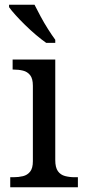

<svg xmlns="http://www.w3.org/2000/svg" viewBox="-20 -786 360 806"><path d="M23 0V-42H36Q58 -42 76.5 -46.5Q95 -51 106.5 -65.5Q118 -80 118 -109V-426Q118 -456 106.5 -470.5Q95 -485 76.5 -489.5Q58 -494 36 -494H33V-536H212V-114Q212 -83 223 -67.5Q234 -52 253 -47Q272 -42 294 -42H307V0ZM174 -606Q154 -620 131 -639.5Q108 -659 85.5 -681Q63 -703 45 -723Q27 -743 18 -756V-766H125Q136 -744 150.5 -717Q165 -690 181.5 -664Q198 -638 212 -619V-606Z"/></svg>

Font: Noto Serif Telugu
Style: Regular
Weight: 400
Designer: Jelle Bosma - Monotype Design Team
Foundry: Monotype Imaging Inc.
Version: Version 2.003